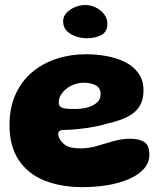

<svg xmlns="http://www.w3.org/2000/svg" viewBox="-20 -707 647 768"><path d="M310 41.5Q223 41.5 157 14.8Q91 -12 54.5 -67.2Q18 -122.5 18 -207Q18 -276.5 42 -329.2Q66 -382 108 -417.8Q150 -453.5 205.5 -471.8Q261 -490 323.5 -490Q366.5 -490 407.2 -482.5Q448 -475 481.2 -458.2Q514.5 -441.5 534.2 -413.5Q554 -385.5 554 -345.5Q554 -312.5 542.5 -290Q531 -267.5 510.8 -252.8Q490.5 -238 464.2 -228.5Q438 -219 408.5 -212.5Q387.5 -205.5 356 -199.8Q324.5 -194 293.2 -190.8Q262 -187.5 240.5 -187.5Q225.5 -187.5 219.2 -183.8Q213 -180 213 -171Q213 -163 217.2 -153.8Q221.5 -144.5 229.5 -137Q242 -123 260 -118.2Q278 -113.5 303.5 -113.5Q335 -113.5 367.8 -123.2Q400.5 -133 434 -142.5Q467.5 -152 501 -152Q536 -152 556.8 -139.2Q577.5 -126.5 577.5 -88.5Q577.5 -56.5 555.8 -32Q534 -7.5 496.2 9Q458.5 25.5 410.5 33.5Q362.5 41.5 310 41.5ZM282 -271Q305 -271 328 -276.8Q351 -282.5 366.8 -295.8Q382.5 -309 382.5 -330Q382.5 -355.5 363 -365.8Q343.5 -376 314 -376Q296 -376 278.2 -369.8Q260.5 -363.5 246.2 -352.5Q232 -341.5 223.5 -327.2Q215 -313 215 -297Q215 -285.5 222.2 -279.8Q229.5 -274 244.5 -272.5Q259.5 -271 282 -271ZM327 -554Q290.5 -554 261.5 -571.8Q232.5 -589.5 232.5 -622.5Q232.5 -641 246 -655.5Q259.5 -670 280 -678.5Q300.5 -687 321 -687Q343 -687 363.5 -676.8Q384 -666.5 396.8 -649.8Q409.5 -633 409.5 -612Q409.5 -580 385.5 -567Q361.5 -554 327 -554Z"/></svg>

Font: Gluten Thin
Style: Bold
Weight: 700
Version: Version 1.300